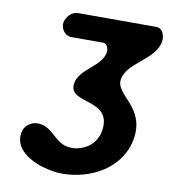

<svg xmlns="http://www.w3.org/2000/svg" viewBox="-81 -589 753 852"><g transform="rotate(10 296.0 -163.0)"><path d="M46 47C30 150 178 194 257 194C382 194 521 124 543 -17C565 -161 429 -192 440 -263C452 -342 578 -376 591 -460C595 -485 585 -520 554 -520H200C173 -520 149 -491 145 -467C141 -441 162 -410 190 -410H336C353 -410 360 -384 358 -371C348 -305 250 -278 239 -210C224 -112 421 -175 398 -25C388 37 335 74 276 74C201 74 183 -7 111 -7C80 -7 51 15 46 47Z"/></g></svg>

Font: Asimov Print
Style: Regular
Weight: 500
Designer: Google
Version: Version 2.000980: 2014